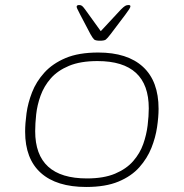

<svg xmlns="http://www.w3.org/2000/svg" viewBox="-20 -738 731 764"><path d="M323 6Q205 6 142.5 -50Q80 -106 80 -214Q80 -246 85.5 -287Q91 -328 107.5 -370.5Q124 -413 156.5 -449Q189 -485 241 -507Q293 -529 371 -529Q487 -529 549 -472Q611 -415 611 -305Q611 -273 605 -232Q599 -191 582.5 -149.5Q566 -108 534.5 -72.5Q503 -37 451.5 -15.5Q400 6 323 6ZM326 -28Q393 -28 438 -47Q483 -66 510 -97Q537 -128 550 -165Q563 -202 567.5 -239.5Q572 -277 572 -307Q572 -495 368 -495Q300 -495 254.5 -476Q209 -457 182 -426Q155 -395 141.5 -357.5Q128 -320 124 -283Q120 -246 120 -216Q120 -28 326 -28ZM491 -718Q499 -718 499 -713Q499 -709 493.5 -700.5Q488 -692 479 -680L420 -602Q407 -585 401 -580.5Q395 -576 378 -576Q360 -576 354.5 -581Q349 -586 340 -602L299 -680Q290 -697 287.5 -703Q285 -709 285 -711Q285 -718 295 -718Q302 -718 306.5 -714.5Q311 -711 319 -700L381 -614L461 -700Q472 -711 478 -714.5Q484 -718 491 -718Z"/></svg>

Font: Asap Expanded Expanded Thin
Style: Italic
Weight: 100
Width: 7
Italic angle: -6°
Designer: Pablo Cosgaya
Foundry: Omnibus-Type
Version: Version 3.001; ttfautohint (v1.8.4.7-5d5b)